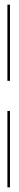

<svg xmlns="http://www.w3.org/2000/svg" viewBox="-20 -731 80 829"><path d="M12 78V-252H23V78ZM12 -382V-711H23V-382Z"/></svg>

Font: Anybody UltraCondensed Thin
Style: Regular
Weight: 100
Width: 1
Designer: Tyler Finck
Foundry: Etcetera Type Company
Version: Version 1.110